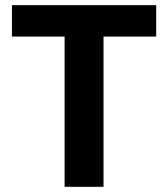

<svg xmlns="http://www.w3.org/2000/svg" viewBox="-20 -720 648 740"><path d="M229 0V-579H26V-700H582V-579H379V0Z"/></svg>

Font: DM Sans Black
Style: Regular
Weight: 900
Designer: Colophon Foundry, Jonny Pinhorn
Foundry: Colophon Foundry
Version: Version 4.004; ttfautohint (v1.8.4.7-5d5b)